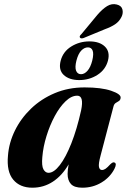

<svg xmlns="http://www.w3.org/2000/svg" viewBox="-20 -884 606 916"><path d="M460 -142.5Q449 -101.5 452.2 -87.2Q455.5 -73 466.5 -73Q475 -73 483.8 -79Q492.5 -85 506 -100Q513.5 -107 518 -108.8Q522.5 -110.5 526.5 -108.5Q538.5 -103.5 526 -78.5Q505.5 -38.5 464.5 -13.5Q423.5 11.5 372.5 11.5Q334.5 11.5 318.5 -6Q302.5 -23.5 302.5 -54.5Q302.5 -72.5 307.5 -100Q276.5 -46.5 232.5 -17.5Q188.5 11.5 134.5 11.5Q75 11.5 43 -27Q11 -65.5 18 -141Q22.5 -202.5 51 -260.8Q79.5 -319 127.8 -365.5Q176 -412 241 -439.5Q306 -467 383.5 -467Q463.5 -467 510.5 -451Q557.5 -435 555.5 -417.5Q554.5 -406.5 547.2 -402Q540 -397.5 532.2 -392.8Q524.5 -388 521.5 -376.5ZM182 -135.5Q178 -93 187.2 -76.2Q196.5 -59.5 211.5 -59.5Q237 -59.5 265.5 -96.5Q294 -133.5 320.5 -200.5Q347 -267.5 367 -357.5Q381.5 -427.5 348.5 -427.5Q320.5 -427.5 292.5 -400.5Q264.5 -373.5 241 -329.8Q217.5 -286 201.8 -235Q186 -184 182 -135.5ZM444 -812.5Q468.5 -841 491 -854.8Q513.5 -868.5 537 -862.5Q559.5 -857 564 -839.2Q568.5 -821.5 560 -804Q549 -781.5 529.2 -768.2Q509.5 -755 481.5 -745L378.5 -702.5Q365 -698 361 -705.5Q359 -709.5 361.8 -713.8Q364.5 -718 369 -722ZM358 -502Q310.5 -502 284.2 -526.2Q258 -550.5 269.5 -594.5Q281 -638 320 -662.2Q359 -686.5 406.5 -686.5Q455 -686.5 480.5 -661.8Q506 -637 495 -594.5Q483.5 -551.5 445 -526.8Q406.5 -502 358 -502ZM399.5 -658Q382.5 -658 367.8 -642.8Q353 -627.5 344.5 -594.5Q336.5 -562.5 343.2 -546.2Q350 -530 366.5 -530Q383 -530 397.5 -546.5Q412 -563 420 -594.5Q428 -627 422 -642.5Q416 -658 399.5 -658Z"/></svg>

Font: Fraunces 72pt S000
Style: Bold Italic
Weight: 700
Italic angle: -16°
Version: Version 1.000; ttfautohint (v1.8.3)